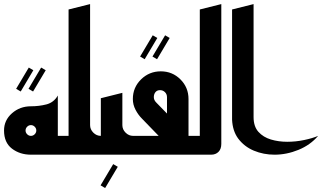

<svg xmlns="http://www.w3.org/2000/svg" viewBox="-20 -767 1651 952"><path d="M82.7 -313.3 145.3 -418.7 122.7 -432 60 -326.7ZM144 -313.3 206.7 -418.7 184 -432 121.3 -326.7Z M133.3 0H320V-93.3H266.7V-120V-293.3Q246.7 -258.7 210 -249.3Q173.3 -240 133.3 -240Q78.7 -240 39.3 -205.3Q0 -170.7 0 -120Q0 -60 39.3 -30Q78.7 0 133.3 0ZM133.3 -93.3Q122.7 -93.3 114.7 -101.3Q106.7 -109.3 106.7 -120Q106.7 -130.7 114.7 -138.7Q122.7 -146.7 133.3 -146.7Q144 -146.7 152 -138.7Q160 -130.7 160 -120Q160 -109.3 152 -101.3Q144 -93.3 133.3 -93.3Z M293.3 0H376Q398.7 0 412.7 -14Q426.7 -28 426.7 -53.3V-746.7L320 -720V-93.3H293.3ZM373.3 0H480V-93.3Q458.7 -93.3 442.7 -109.3Q426.7 -125.3 426.7 -146.7H373.3Z M501.3 165.3 564 60 541.3 46.7 478.7 152Z M453.3 0H558.7Q565.3 0 576 -2Q586.7 -4 586.7 -14.7V-306.7L480 -280V-93.3H453.3ZM533.3 0H640V-93.3Q618.7 -93.3 602.7 -109.3Q586.7 -125.3 586.7 -146.7H533.3Z M697.3 -473.3 760 -578.7 737.3 -592 674.7 -486.7ZM758.7 -473.3 821.3 -578.7 798.7 -592 736 -486.7Z M613.3 0H970.7V-93.3H914.7V-276Q914.7 -333.3 874.7 -373.3Q834.7 -413.3 777.3 -413.3Q720 -413.3 679.3 -373.3Q638.7 -333.3 638.7 -276Q638.7 -248 652 -222.7Q665.3 -197.3 684 -178.7L766.7 -93.3H613.3ZM808 -204 754.7 -258.7Q742.7 -270.7 742.7 -285.3Q742.7 -300 750.7 -310Q758.7 -320 773.3 -320Q788 -320 798 -310Q808 -300 808 -285.3Z M944 0H1026.7Q1049.3 0 1063.3 -14Q1077.3 -28 1077.3 -53.3V-746.7L970.7 -720V-93.3H944Z M1237.3 -186.7V-746.7L1130.7 -720V-173.3Q1133.3 -118.7 1160 -81.3Q1190.7 -40 1238.7 -20Q1286.7 0 1341.3 0Q1401.3 0 1460 -24Q1518.7 -48 1557.3 -93.3Q1529.3 -81.3 1488 -72.7Q1446.7 -64 1404 -64Q1361.3 -64 1323.3 -75.3Q1285.3 -86.7 1261.3 -113.3Q1237.3 -140 1237.3 -186.7Z"/></svg>

Font: Qahiri
Style: Regular
Weight: 400
Designer: Khaled Hosny
Foundry: Alif Type
Version: Version 3.00